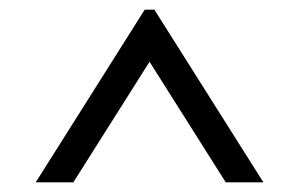

<svg xmlns="http://www.w3.org/2000/svg" viewBox="-20 -750 620 398"><path d="M54 -372 280 -730H300L526 -372H448L290 -622L132 -372Z"/></svg>

Font: Old Standard TT
Style: Bold
Weight: 700
Designer: Alexey Kryukov <alexios@thessalonica.org.ru>
Version: Version 2.2